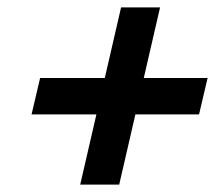

<svg xmlns="http://www.w3.org/2000/svg" viewBox="-20 -630 591 517"><path d="M196 -133 306 -610H411L301 -133ZM65 -322 88 -420H539L516 -322Z"/></svg>

Font: Instrument Sans Condensed
Style: Bold Italic
Weight: 700
Width: 3
Italic angle: -13°
Designer: Rodrigo Fuenzalida
Foundry: fragTYPE
Version: Version 1.000;gftools[0.9.28]